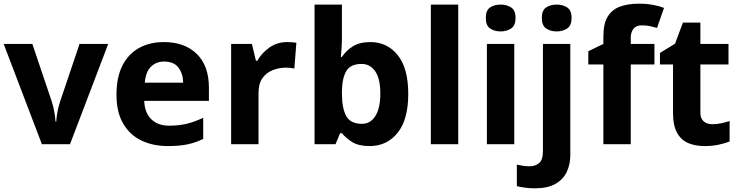

<svg xmlns="http://www.w3.org/2000/svg" viewBox="-20 -785 4023 1045"><path d="M208 0 0 -546H156L261 -235Q270 -207 275.5 -177Q281 -147 282 -123H286Q289 -177 308 -235L413 -546H569L361 0Z M872 -556Q985 -556 1051 -491.5Q1117 -427 1117 -308V-236H765Q767 -173 802.5 -137Q838 -101 901 -101Q954 -101 997 -111.5Q1040 -122 1086 -144V-29Q1046 -9 1001.5 0.5Q957 10 894 10Q812 10 749 -20.5Q686 -51 650 -113Q614 -175 614 -269Q614 -365 646.5 -428.5Q679 -492 737 -524Q795 -556 872 -556ZM873 -450Q830 -450 801.5 -422Q773 -394 768 -335H977Q976 -385 951 -417.5Q926 -450 873 -450Z M1543 -556Q1554 -556 1569 -555Q1584 -554 1593 -552L1582 -412Q1575 -414 1561.5 -415.5Q1548 -417 1538 -417Q1500 -417 1465 -403.5Q1430 -390 1408.5 -360Q1387 -330 1387 -278V0H1238V-546H1351L1373 -454H1380Q1404 -496 1446 -526Q1488 -556 1543 -556Z M1841 -760V-583Q1841 -552 1839 -522Q1837 -492 1835 -475H1841Q1863 -509 1900 -532.5Q1937 -556 1996 -556Q2088 -556 2145 -484.5Q2202 -413 2202 -274Q2202 -134 2144 -62Q2086 10 1992 10Q1932 10 1897.5 -11.5Q1863 -33 1841 -60H1831L1806 0H1692V-760ZM1948 -437Q1890 -437 1866.5 -401Q1843 -365 1841 -291V-275Q1841 -196 1864.5 -153.5Q1888 -111 1950 -111Q1996 -111 2023 -153.5Q2050 -196 2050 -276Q2050 -356 2022.5 -396.5Q1995 -437 1948 -437Z M2474 0H2325V-760H2474Z M2705 -760Q2738 -760 2762 -744.5Q2786 -729 2786 -687Q2786 -646 2762 -630Q2738 -614 2705 -614Q2671 -614 2647.5 -630Q2624 -646 2624 -687Q2624 -729 2647.5 -744.5Q2671 -760 2705 -760ZM2779 -546V0H2630V-546Z M2929 -687Q2929 -729 2952.5 -744.5Q2976 -760 3010 -760Q3043 -760 3067 -744.5Q3091 -729 3091 -687Q3091 -646 3067 -630Q3043 -614 3010 -614Q2976 -614 2952.5 -630Q2929 -646 2929 -687ZM2891 240Q2866 240 2838.5 236.5Q2811 233 2793 228V111Q2811 115 2827 117.5Q2843 120 2863 120Q2893 120 2914 103Q2935 86 2935 37V-546H3084V59Q3084 109 3065 150Q3046 191 3003.5 215.5Q2961 240 2891 240Z M3542 -434H3413V0H3264V-434H3182V-506L3264 -546V-586Q3264 -656 3287.5 -694.5Q3311 -733 3354.5 -749Q3398 -765 3457 -765Q3501 -765 3536.5 -758Q3572 -751 3594 -742L3556 -633Q3539 -638 3519 -642.5Q3499 -647 3473 -647Q3442 -647 3427.5 -628Q3413 -609 3413 -580V-546H3542Z M3857 -109Q3882 -109 3905 -114Q3928 -119 3951 -126V-15Q3927 -5 3891.5 2.5Q3856 10 3814 10Q3765 10 3726.5 -6Q3688 -22 3665.5 -61.5Q3643 -101 3643 -171V-434H3572V-497L3654 -547L3697 -662H3792V-546H3945V-434H3792V-171Q3792 -140 3810 -124.5Q3828 -109 3857 -109Z"/></svg>

Font: Noto IKEA Latin
Style: Bold
Weight: 700
Designer: Monotype Design Team
Foundry: Monotype Imaging Inc.
Version: Version 1.0